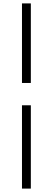

<svg xmlns="http://www.w3.org/2000/svg" viewBox="-20 -835 310 1127"><path d="M109 272V-217H161V272ZM109 -348V-815H161V-348Z"/></svg>

Font: GenRyuMin TW R
Style: Regular
Weight: 400
Version: Version 1.501;PS 1;hotconv 16.6.51;makeotf.lib2.5.65220